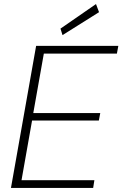

<svg xmlns="http://www.w3.org/2000/svg" viewBox="-20 -926 603 946"><path d="M34 0 158 -700H563L556 -662H196L144 -369H474L467 -332H138L86 -38H445L439 0ZM288 -753 278 -785 453 -906 468 -866Z"/></svg>

Font: DM Sans 12pt ExtraLight
Style: Italic
Weight: 250
Italic angle: -10°
Version: Version 4.004;gftools[0.9.30]